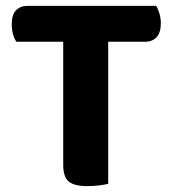

<svg xmlns="http://www.w3.org/2000/svg" viewBox="-20 -626 588 653"><path d="M203 -484 202 -606H511Q517 -597 522 -581Q527 -565 527 -547Q527 -515 512.5 -499.5Q498 -484 473 -484ZM344 -606 345 -484H36Q29 -493 24.5 -509Q20 -525 20 -543Q20 -576 34.5 -591Q49 -606 73 -606ZM195 -511H348V-1Q338 2 318 4.5Q298 7 277 7Q232 7 213.5 -9Q195 -25 195 -65Z"/></svg>

Font: Baloo Bhaijaan 2
Style: Bold
Weight: 700
Designer: Sanskriti Dholi, Noopur Datye and Ek Type
Foundry: Ek Type
Version: Version 1.701